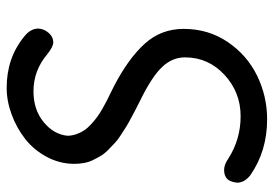

<svg xmlns="http://www.w3.org/2000/svg" viewBox="-142 -663 817 573"><g transform="rotate(-90 266.5 -376.5)"><path d="M391.1 -644Q342.3 -685.1 280.8 -685.1Q225.6 -685.1 188.7 -654.8Q151.9 -624.5 147.9 -584Q147.9 -570.3 152.6 -557.1Q157.2 -543.9 164.1 -533.7Q170.9 -523.4 182.4 -512.9Q193.8 -502.4 203.9 -495.1Q213.9 -487.8 228.3 -479.5Q242.7 -471.2 252.4 -466.3Q262.2 -461.4 276.1 -454.6Q290 -447.8 295.9 -444.8Q378.4 -401.9 422.6 -353Q466.8 -304.2 466.8 -236.8Q466.8 -163.1 427.5 -105.2Q388.2 -47.4 326.9 -17.6Q265.6 12.2 196.8 12.2Q102.1 12.2 29.8 -38.1Q7.8 -55.7 7.8 -77.1Q9.8 -97.7 19 -106.9Q28.3 -116.2 45.9 -116.2Q61.5 -116.2 79.1 -104Q136.7 -66.9 206.1 -66.9Q277.8 -66.9 329.8 -115.2Q381.8 -163.6 381.8 -232.9Q381.8 -271 352.8 -301.5Q323.7 -332 253.9 -366.2Q235.4 -375.5 227.5 -379.6Q219.7 -383.8 201.7 -393.3Q183.6 -402.8 174.8 -408.4Q166 -414.1 150.4 -424.1Q134.8 -434.1 126.5 -442.1Q118.2 -450.2 106.4 -461.4Q94.7 -472.7 88.4 -483.4Q82 -494.1 75.7 -506.8Q69.3 -519.5 66.7 -533.7Q64 -547.9 64 -563Q64 -606.4 84.7 -645.3Q105.5 -684.1 138.2 -709.7Q170.9 -735.4 211.2 -750.2Q251.5 -765.1 291 -765.1Q379.9 -765.1 443.8 -712.9Q467.8 -694.3 467.8 -669.9Q466.3 -652.3 454.3 -639.2Q442.4 -626 426.8 -626Q413.6 -626 391.1 -644Z"/></g></svg>

Font: BPreplay
Style: Italic
Weight: 400
Italic angle: -6°
Designer: Magenta/George Triantafyllakos
Foundry: Magenta/George Triantafyllakos
Version: Version 1.00